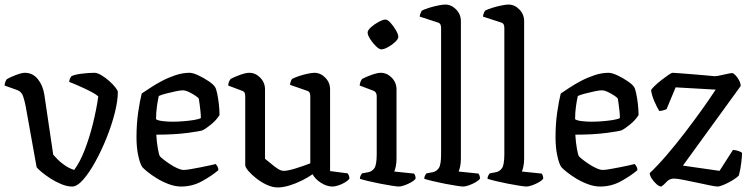

<svg xmlns="http://www.w3.org/2000/svg" viewBox="-32 -820 3294 844"><path d="M285 0Q263 0 237.5 -10.5Q212 -21 189 -36Q166 -51 150 -64.5Q134 -78 129 -85L81 -352Q77 -374 70 -395.5Q63 -417 44 -424L-12 -444Q-11 -455 -7.5 -462.5Q-4 -470 -2 -472Q13 -481 38.5 -490.5Q64 -500 77 -500Q112 -500 134.5 -472Q157 -444 163 -403L202 -140Q207 -134 220 -120.5Q233 -107 252.5 -93.5Q272 -80 294 -73Q319 -106 340 -160Q361 -214 376.5 -276.5Q392 -339 400 -396Q392 -404 374.5 -413.5Q357 -423 336.5 -432.5Q316 -442 298.5 -449.5Q281 -457 272 -460Q273 -470 276.5 -476.5Q280 -483 282 -485Q295 -492 326 -496Q357 -500 383 -500Q396 -500 413.5 -489.5Q431 -479 447.5 -464.5Q464 -450 475 -436Q486 -422 486 -416Q486 -377 472.5 -323.5Q459 -270 436.5 -214Q414 -158 387 -109Q360 -60 333.5 -30Q307 0 285 0Z M764 0Q738 0 710 -10.5Q682 -21 657.5 -36Q633 -51 616 -65Q599 -79 594 -85Q584 -98 576 -134.5Q568 -171 568 -216Q568 -276 575.5 -327Q583 -378 591 -409Q605 -418 628 -433.5Q651 -449 679.5 -464Q708 -479 739.5 -489.5Q771 -500 801 -500Q816 -500 839.5 -489Q863 -478 884.5 -463.5Q906 -449 913 -438Q918 -431 922.5 -410Q927 -389 930 -363Q933 -337 933 -314Q919 -292 896.5 -273.5Q874 -255 858 -247Q847 -243 790 -235.5Q733 -228 655 -228Q657 -194 662 -166Q667 -138 671 -133Q674 -129 686 -119.5Q698 -110 714.5 -99Q731 -88 747.5 -80.5Q764 -73 775 -73Q786 -73 806.5 -76.5Q827 -80 849.5 -84.5Q872 -89 890.5 -93Q909 -97 916 -99Q920 -95 924 -88Q928 -81 928 -72Q900 -48 857 -24Q814 0 764 0ZM725 -285Q748 -285 773.5 -287Q799 -289 820.5 -292.5Q842 -296 851 -301Q851 -315 849 -333Q847 -351 845 -366Q843 -381 842 -385Q842 -389 829 -398Q816 -407 799.5 -415Q783 -423 771 -423Q761 -423 739.5 -418.5Q718 -414 697 -408.5Q676 -403 666 -398Q662 -381 658 -353.5Q654 -326 654 -296Q662 -290 684 -287.5Q706 -285 725 -285Z M1189 4Q1166 4 1141 -7.5Q1116 -19 1094.5 -36Q1073 -53 1059.5 -69Q1046 -85 1046 -95V-397Q1046 -405 1043.5 -411.5Q1041 -418 1032 -421L971 -444Q972 -455 975.5 -462.5Q979 -470 982 -473Q998 -482 1023.5 -491Q1049 -500 1064 -500Q1091 -500 1112 -478.5Q1133 -457 1133 -427V-122Q1145 -113 1159.5 -100.5Q1174 -88 1188.5 -78.5Q1203 -69 1215 -69Q1233 -69 1267 -79.5Q1301 -90 1332 -102V-397Q1332 -405 1329.5 -411.5Q1327 -418 1318 -421L1243 -447Q1244 -458 1247 -464.5Q1250 -471 1252 -473Q1263 -479 1282 -485.5Q1301 -492 1320.5 -496Q1340 -500 1350 -500Q1377 -500 1398 -478.5Q1419 -457 1419 -427V-68L1496 -58Q1498 -56 1501 -49.5Q1504 -43 1504 -35Q1499 -27 1485 -18.5Q1471 -10 1455.5 -5Q1440 0 1430 0Q1405 0 1379.5 -16Q1354 -32 1342 -54Q1322 -40 1295 -26.5Q1268 -13 1240 -4.5Q1212 4 1189 4Z M1721 0Q1714 0 1691 -3.5Q1668 -7 1640 -12.5Q1612 -18 1587 -24Q1562 -30 1550 -34Q1550 -42 1553.5 -48.5Q1557 -55 1560 -58L1587 -63Q1603 -66 1613.5 -80.5Q1624 -95 1624 -143V-397Q1624 -415 1610 -421L1549 -444Q1550 -455 1553.5 -462.5Q1557 -470 1560 -473Q1576 -482 1601.5 -491Q1627 -500 1642 -500Q1669 -500 1690 -478.5Q1711 -457 1711 -427V-123Q1711 -102 1707.5 -87Q1704 -72 1701 -66L1788 -57Q1790 -55 1792.5 -49Q1795 -43 1795 -35Q1790 -27 1776 -19Q1762 -11 1746.5 -5.5Q1731 0 1721 0ZM1644 -603Q1635 -603 1620.5 -617Q1606 -631 1595 -648.5Q1584 -666 1584 -677Q1584 -687 1599 -700.5Q1614 -714 1633 -724Q1652 -734 1662 -734Q1672 -734 1685 -719.5Q1698 -705 1708.5 -687Q1719 -669 1719 -658Q1719 -649 1705.5 -636Q1692 -623 1674 -613Q1656 -603 1644 -603Z M2004 0Q1997 0 1974 -3.5Q1951 -7 1923 -12.5Q1895 -18 1870 -24Q1845 -30 1833 -34Q1833 -42 1836.5 -48.5Q1840 -55 1843 -58L1870 -63Q1886 -66 1896.5 -80.5Q1907 -95 1907 -143V-697Q1907 -705 1904.5 -711.5Q1902 -718 1893 -721L1813 -747Q1814 -756 1817 -763Q1820 -770 1822 -773Q1833 -779 1853.5 -785.5Q1874 -792 1894.5 -796Q1915 -800 1925 -800Q1952 -800 1973 -778.5Q1994 -757 1994 -727V-123Q1994 -102 1990.5 -87Q1987 -72 1984 -66L2071 -57Q2073 -55 2075.5 -49Q2078 -43 2078 -35Q2073 -27 2059 -19Q2045 -11 2029.5 -5.5Q2014 0 2004 0Z M2282 0Q2275 0 2252 -3.5Q2229 -7 2201 -12.5Q2173 -18 2148 -24Q2123 -30 2111 -34Q2111 -42 2114.5 -48.5Q2118 -55 2121 -58L2148 -63Q2164 -66 2174.5 -80.5Q2185 -95 2185 -143V-697Q2185 -705 2182.5 -711.5Q2180 -718 2171 -721L2091 -747Q2092 -756 2095 -763Q2098 -770 2100 -773Q2111 -779 2131.5 -785.5Q2152 -792 2172.5 -796Q2193 -800 2203 -800Q2230 -800 2251 -778.5Q2272 -757 2272 -727V-123Q2272 -102 2268.5 -87Q2265 -72 2262 -66L2349 -57Q2351 -55 2353.5 -49Q2356 -43 2356 -35Q2351 -27 2337 -19Q2323 -11 2307.5 -5.5Q2292 0 2282 0Z M2606 0Q2580 0 2552 -10.5Q2524 -21 2499.5 -36Q2475 -51 2458 -65Q2441 -79 2436 -85Q2426 -98 2418 -134.5Q2410 -171 2410 -216Q2410 -276 2417.5 -327Q2425 -378 2433 -409Q2447 -418 2470 -433.5Q2493 -449 2521.5 -464Q2550 -479 2581.5 -489.5Q2613 -500 2643 -500Q2658 -500 2681.5 -489Q2705 -478 2726.5 -463.5Q2748 -449 2755 -438Q2760 -431 2764.5 -410Q2769 -389 2772 -363Q2775 -337 2775 -314Q2761 -292 2738.5 -273.5Q2716 -255 2700 -247Q2689 -243 2632 -235.5Q2575 -228 2497 -228Q2499 -194 2504 -166Q2509 -138 2513 -133Q2516 -129 2528 -119.5Q2540 -110 2556.5 -99Q2573 -88 2589.5 -80.5Q2606 -73 2617 -73Q2628 -73 2648.5 -76.5Q2669 -80 2691.5 -84.5Q2714 -89 2732.5 -93Q2751 -97 2758 -99Q2762 -95 2766 -88Q2770 -81 2770 -72Q2742 -48 2699 -24Q2656 0 2606 0ZM2567 -285Q2590 -285 2615.5 -287Q2641 -289 2662.5 -292.5Q2684 -296 2693 -301Q2693 -315 2691 -333Q2689 -351 2687 -366Q2685 -381 2684 -385Q2684 -389 2671 -398Q2658 -407 2641.5 -415Q2625 -423 2613 -423Q2603 -423 2581.5 -418.5Q2560 -414 2539 -408.5Q2518 -403 2508 -398Q2504 -381 2500 -353.5Q2496 -326 2496 -296Q2504 -290 2526 -287.5Q2548 -285 2567 -285Z M2875 0Q2866 0 2854 -10.5Q2842 -21 2833 -35Q2824 -49 2824 -59Q2859 -92 2898.5 -138Q2938 -184 2977.5 -235.5Q3017 -287 3052.5 -336.5Q3088 -386 3114 -426L2938 -436L2898 -340Q2894 -338 2885.5 -335.5Q2877 -333 2866 -332Q2856 -348 2844.5 -374.5Q2833 -401 2830 -424Q2833 -430 2846 -442.5Q2859 -455 2875.5 -468Q2892 -481 2906 -490.5Q2920 -500 2925 -500Q2931 -500 2956 -498Q2981 -496 3013 -493.5Q3045 -491 3072 -488.5Q3099 -486 3110 -485Q3118 -485 3136 -489Q3154 -493 3170.5 -496.5Q3187 -500 3190 -498Q3202 -491 3213 -473.5Q3224 -456 3224 -442L2970 -92L3131 -69L3190 -161Q3204 -160 3215 -156Q3226 -152 3230 -148Q3230 -135 3226.5 -105Q3223 -75 3216 -49Q3206 -38 3186.5 -26.5Q3167 -15 3149 -7.5Q3131 0 3123 0Q3113 0 3087 -5.5Q3061 -11 3030 -17.5Q2999 -24 2971.5 -29.5Q2944 -35 2931 -35Q2911 -35 2898 -20.5Q2885 -6 2875 0Z"/></svg>

Font: Texturina 72pt Medium
Style: Regular
Weight: 500
Designer: Guillermo Torres Carreño
Foundry: Omnibus-Type
Version: Version 1.002; ttfautohint (v1.8.3)